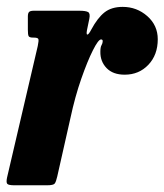

<svg xmlns="http://www.w3.org/2000/svg" viewBox="-34 -552 490 572"><path d="M66.5 -520H203Q221.5 -520 228.5 -516Q235.5 -512 232 -495.5L226.5 -469Q222 -449.5 226 -449Q230 -448.5 238 -464Q256.5 -498.5 277.2 -515Q298 -531.5 331.5 -531.5Q373.5 -531.5 404.8 -504Q436 -476.5 436 -435Q436 -388.5 408 -359Q380 -329.5 337.5 -329.5Q302.5 -329.5 283.5 -349.2Q264.5 -369 265 -398Q265 -411.5 268.5 -417.5Q272 -423.5 272 -429.5Q272 -434.5 267 -434.5Q259 -434.5 242.8 -402.2Q226.5 -370 208 -317Q189.5 -264 176 -201L136.5 -26Q133 -10.5 129 -5.2Q125 0 106 0H9.5Q-9 0 -12.5 -4.5Q-16 -9 -13 -23L78.5 -415Q82 -431.5 80.2 -435.8Q78.5 -440 66 -440H64Q53.5 -440 51.2 -444.5Q49 -449 49 -463.5V-503Q49 -512.5 52.5 -516.2Q56 -520 66.5 -520Z"/></svg>

Font: Besley* Condensed
Style: Bold Italic
Weight: 700
Width: 3
Italic angle: -13°
Designer: Owen Earl
Foundry: indestructible type*
Version: Version 3.000; ttfautohint (v1.8.3)